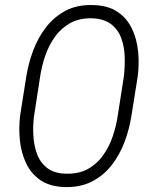

<svg xmlns="http://www.w3.org/2000/svg" viewBox="-20 -741 612 771"><path d="M532.7 -432.1 508.3 -279.3Q500 -224.1 480.5 -171.9Q460.9 -119.6 428.5 -77.9Q396 -36.1 349.4 -12.2Q302.7 11.7 239.7 10.3Q180.2 8.3 142.3 -17.6Q104.5 -43.5 84.7 -85.7Q64.9 -127.9 59.8 -178.2Q54.7 -228.5 61 -278.3L85.4 -432.6Q93.8 -486.3 113.5 -538.8Q133.3 -591.3 165.8 -632.8Q198.2 -674.3 244.6 -698.5Q291 -722.7 353.5 -720.7Q414.1 -719.2 452.1 -693.4Q490.2 -667.5 510 -625.7Q529.8 -584 534.7 -533.4Q539.6 -482.9 532.7 -432.1ZM453.1 -278.3 477.5 -434.6Q481.9 -472.2 480.7 -512.7Q479.5 -553.2 467 -587.4Q454.6 -621.6 426.5 -643.6Q398.4 -665.5 350.6 -667.5Q299.8 -668.9 263.2 -648.9Q226.6 -628.9 201.7 -594.7Q176.8 -560.5 162.1 -518.3Q147.5 -476.1 141.1 -433.1L117.2 -278.3Q111.8 -239.7 113.8 -199.7Q115.7 -159.7 127.9 -124.8Q140.1 -89.8 168.2 -67.4Q196.3 -44.9 243.7 -43.5Q295.4 -42 331.8 -61.8Q368.2 -81.5 393.1 -116Q418 -150.4 432.4 -192.6Q446.8 -234.9 453.1 -278.3Z"/></svg>

Font: Roboto Condensed Light
Style: Italic
Weight: 300
Italic angle: -12°
Designer: Christian Robertson
Foundry: Google
Version: Version 3.0; 2020